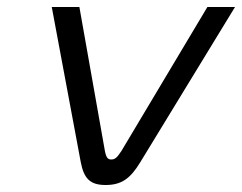

<svg xmlns="http://www.w3.org/2000/svg" viewBox="-20 -520 692 549"><path d="M128 -500 211 -56C220 -10 237 9 282 9C328 9 353 -10 381 -56L652 -500H573L327 -88C314 -68 308 -64 298 -64C289 -64 284 -68 280 -88L207 -500Z"/></svg>

Font: LT Wave Light
Style: Italic
Weight: 300
Designer: Daniel Lyons
Version: Version 2.5 (Glyphs App)